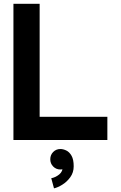

<svg xmlns="http://www.w3.org/2000/svg" viewBox="-20 -743 641 1019"><path d="M190.4 -722.7H51.3V0H549.8V-123H190.4ZM246.8 102.3Q246.8 125 262.3 140.7Q277.8 156.5 300.5 156.5Q323.5 156.5 339 140.7Q354.5 125 354.5 102.3Q354.5 79.3 338.7 63.6Q323 47.9 300.5 47.9Q277.8 47.9 262.3 63.6Q246.8 79.3 246.8 102.3ZM252 202.9 266.6 256.6Q285.9 252.4 310.4 237.4Q335 222.4 353 197.5Q371.1 172.6 371.1 139.6Q371.1 103.5 359.7 83.6Q348.4 63.7 332 55.8Q315.7 47.9 300.5 47.9L301 102.3Q301 102.3 307.4 116.5Q313.7 130.6 313.7 139.6Q313.7 167 294.2 182.9Q274.7 198.7 252 202.9Z"/></svg>

Font: Giphurs
Style: Regular
Weight: 400
Version: Version 2.010